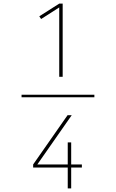

<svg xmlns="http://www.w3.org/2000/svg" viewBox="-20 -870 640 1060"><path d="M307 -446V-829L207 -765L197 -780L307 -850H326V-446ZM354 170V55H163V38L353 -234H376L186 38H354V-84H373V38H432V55H373V170ZM99 -333V-347H501V-333Z"/></svg>

Font: Iosevka Curly Thin Extended
Style: Regular
Weight: 100
Width: 7
Monospace: yes
Designer: Belleve Invis
Foundry: Belleve Invis
Version: Version 11.1.0; ttfautohint (v1.8.3)